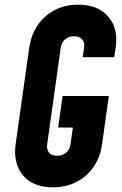

<svg xmlns="http://www.w3.org/2000/svg" viewBox="-20 -786 524 822"><path d="M206 16Q122 16 78.8 -35Q35.5 -86 47 -169L105 -581Q113 -636.5 141.5 -678.2Q170 -720 214.5 -743Q259 -766 315 -766Q399 -766 443.2 -715.2Q487.5 -664.5 475 -581L469 -541H334L340 -581Q344 -605 331.2 -618Q318.5 -631 296.5 -631Q273.5 -631 258.2 -617.2Q243 -603.5 240 -581L182 -169Q179 -146.5 189.8 -132.8Q200.5 -119 224.5 -119Q248 -119 263.5 -132.8Q279 -146.5 282 -169L292 -240H229L248 -375H446L417 -169Q409.5 -113.5 380.8 -71.8Q352 -30 307.2 -7Q262.5 16 206 16Z"/></svg>

Font: Mohave Light
Style: Bold Italic
Weight: 700
Italic angle: -8°
Version: Version 2.003